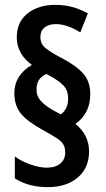

<svg xmlns="http://www.w3.org/2000/svg" viewBox="-20 -780 435 789"><path d="M39 -398Q39 -435 58 -464.5Q77 -494 111 -513Q49 -559 49 -626Q49 -690 93.5 -725Q138 -760 207 -760Q244 -760 276 -751.5Q308 -743 341 -725L310 -647Q255 -681 210 -681Q180 -681 163 -667Q146 -653 146 -628Q146 -600 166.5 -583Q187 -566 225 -546Q288 -514 319.5 -480.5Q351 -447 351 -393Q351 -314 290 -271Q346 -225 346 -158Q346 -90 299.5 -50.5Q253 -11 176 -11Q97 -11 41 -47V-137Q68 -117 105.5 -104Q143 -91 172 -91Q208 -91 228 -108Q248 -125 248 -153Q248 -173 240.5 -186Q233 -199 213.5 -212Q194 -225 159 -244Q93 -280 66 -313Q39 -346 39 -398ZM130 -412Q130 -385 147.5 -365.5Q165 -346 198 -327L230 -310Q260 -332 260 -375Q260 -407 242 -427.5Q224 -448 171 -476Q130 -459 130 -412Z"/></svg>

Font: Noto Sans Lao UI ExtCond SemBd
Style: Regular
Weight: 600
Width: 2
Designer: Monotype Design Team
Foundry: Monotype Imaging Inc.
Version: Version 2.000; ttfautohint (v1.8.4.7-5d5b)